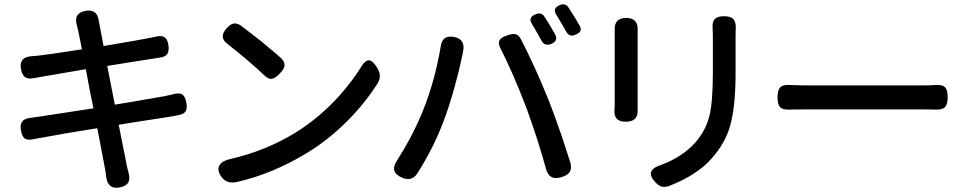

<svg xmlns="http://www.w3.org/2000/svg" viewBox="-20 -832 4492 888"><path d="M471 -14Q470 -29 466 -50Q464 -63 452 -124Q438 -196 430 -239Q259 -212 178 -196Q172 -195 160 -193Q141 -189 133 -188Q107 -182 94.5 -191.5Q82 -201 77 -228Q66 -283 123 -287Q146 -291 158 -292Q182 -295 262 -308Q359 -323 412 -331L394 -421L377 -512Q257 -492 172 -477Q164 -476 150 -473Q143 -472 139 -471Q111 -465 96.5 -475Q82 -485 77 -513Q67 -568 125 -572Q134 -572 152 -574Q207 -580 359 -604Q355 -623 349 -654Q341 -693 339 -701.5Q337 -710 336 -713Q318 -772 377 -782Q429 -791 437 -736Q439 -724 440 -719Q448 -676 459 -619Q631 -648 669 -656Q684 -659 699 -662Q726 -669 740.5 -660Q755 -651 759 -623Q763 -595 753 -581.5Q743 -568 715 -565Q706 -563 690 -561Q664 -557 575 -543Q510 -532 476 -527L511 -348Q538 -353 590 -361Q707 -381 740 -387Q750 -389 767 -393Q778 -396 784 -397Q811 -404 824 -394.5Q837 -385 842 -357.5Q847 -330 838 -316.5Q829 -303 802 -299Q776 -293 758 -291Q744 -289 707 -283Q594 -266 529 -255Q545 -178 564 -79Q565 -70 566 -67Q568 -57 574 -35Q592 25 533 35Q479 45 471 -14Z M1002 -17Q982 -47 996 -69Q1009 -89 1047 -97Q1208 -134 1346 -218Q1460 -289 1552 -392Q1610 -458 1648 -519Q1669 -555 1687.5 -553Q1706 -551 1727 -514Q1746 -481 1728 -449Q1670 -357 1590 -276Q1503 -188 1402 -126Q1244 -29 1075 10Q1026 20 1002 -17ZM1203 -483Q1135 -548 1032 -629Q990 -660 1029 -702Q1045 -720 1060 -723Q1075 -726 1094 -714Q1145 -675 1192 -638Q1199 -632 1213 -620Q1261 -581 1280 -563Q1298 -545 1296 -528Q1294 -512 1274 -492Q1253 -470 1239 -468Q1222 -464 1203 -483Z M1840 -10Q1779 -36 1817 -91Q1884 -195 1930 -305Q1965 -388 1990 -484Q2009 -559 2018 -616Q2025 -672 2081 -661Q2135 -650 2121 -590Q2120 -586 2119 -579Q2117 -571 2116 -567Q2104 -506 2082 -428Q2055 -331 2029 -265Q1984 -146 1910 -30Q1885 9 1840 -10ZM2505 -52Q2469 -184 2414 -335Q2351 -498 2295 -608Q2282 -632 2291 -647Q2299 -660 2328 -669Q2351 -677 2364 -674Q2379 -670 2389 -651Q2452 -530 2517 -370Q2540 -312 2579 -200Q2607 -116 2618 -80Q2625 -53 2615.5 -37.5Q2606 -22 2578 -13Q2520 6 2505 -52ZM2485 -643Q2478 -656 2462 -684Q2452 -702 2441 -720Q2420 -751 2457 -766Q2484 -777 2498 -755Q2519 -724 2548 -672Q2563 -643 2530 -629Q2499 -617 2485 -643ZM2598 -687 2597 -689Q2582 -715 2575 -727Q2561 -751 2554 -762Q2533 -793 2568 -808Q2595 -820 2610 -796Q2646 -741 2661 -713Q2669 -698 2664 -688Q2660 -680 2643 -672Q2613 -658 2598 -687Z M3040 31Q3027 27 3011 11Q2959 -44 3037 -69Q3136 -106 3196 -173Q3245 -229 3262 -300Q3277 -364 3277 -498V-667Q3277 -689 3276 -699Q3273 -730 3285.5 -743.5Q3298 -757 3329 -757Q3359 -757 3371.5 -744Q3384 -731 3383 -701Q3382 -690 3382 -667V-579V-492Q3382 -333 3355 -244Q3332 -168 3274 -102Q3206 -23 3075 28Q3055 35 3040 31ZM2875 -269Q2845 -269 2832.5 -282.5Q2820 -296 2822 -326Q2823 -334 2823 -348V-512V-676Q2823 -682 2823 -687Q2818 -749 2876 -749Q2933 -749 2929 -690Q2929 -683 2929 -676V-348Q2929 -339 2929 -329Q2934 -269 2875 -269Z M4309 -325Q4291 -326 4254 -326H3987H3721Q3657 -326 3629 -325Q3599 -324 3587.5 -337Q3576 -350 3576 -382Q3576 -414 3588 -427.5Q3600 -441 3631 -439Q3687 -437 3721 -437H4253Q4275 -437 4309 -439Q4340 -441 4352 -427Q4363 -415 4363 -382.5Q4363 -350 4351 -337Q4339 -324 4309 -325Z"/></svg>

Font: GenSenRounded JP M
Style: Regular
Weight: 500
Version: Version 1.501;PS 1;hotconv 16.6.51;makeotf.lib2.5.65220